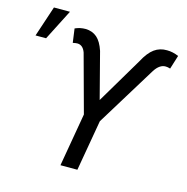

<svg xmlns="http://www.w3.org/2000/svg" viewBox="-200 -888 967 995"><g transform="rotate(15 283.5 -390.5)"><path d="M0 0ZM320.8 -378.9 467.8 -626.5Q494.1 -676.3 523.7 -697.8Q553.2 -719.2 591.8 -718.3Q623 -718.3 654.3 -704.6L631.3 -630.9Q617.2 -635.3 606.9 -635.3Q574.7 -636.2 548.3 -595.7L350.1 -272.9L302.7 0H211.9L261.2 -285.2L176.8 -595.2Q164.1 -630.9 135.3 -632.3Q127.9 -632.8 109.4 -628.9L99.1 -703.6Q125.5 -715.8 155.8 -715.8Q192.4 -714.8 216.8 -693.6Q241.2 -672.4 256.8 -625.5ZM-32.2 -780.8H53.7L-30.3 -616.2H-86.9Z"/></g></svg>

Font: Roboto
Style: Italic
Weight: 400
Italic angle: -12°
Designer: Google
Version: Version 2.134; 2016; ttfautohint (v1.6)